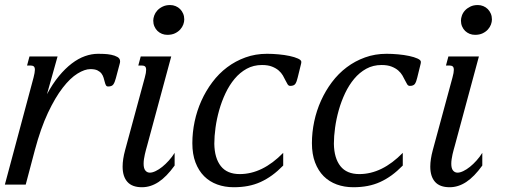

<svg xmlns="http://www.w3.org/2000/svg" viewBox="-47 -747 2044 777"><path d="M318.8 -467.3Q295.9 -467.3 266.6 -449.2Q237.3 -431.2 206.8 -391.8Q176.3 -352.5 147 -290.3Q117.7 -228 94.2 -140.1L57.1 0H-27.3L88.9 -433.6Q91.3 -443.8 92.8 -451.4Q94.2 -459 94.2 -464.4Q94.2 -474.6 89.6 -478.3Q85 -481.9 76.2 -481.9H62.5L72.3 -518.6H186L143.1 -365.7Q166 -408.2 191.4 -439Q216.8 -469.7 243.4 -490Q270 -510.3 296.9 -519.8Q323.7 -529.3 350.1 -529.3Q358.4 -529.3 373.3 -528.8Q388.2 -528.3 402.8 -525.4Q417.5 -522.5 428.2 -516.4Q439 -510.3 439 -499Q439 -494.1 437.5 -489.3L421.9 -430.7Q417.5 -413.6 411.6 -405.3Q405.8 -397 390.6 -397Q384.3 -397 381.6 -402.1Q378.9 -407.2 377 -415Q375 -422.9 372.3 -432.1Q369.6 -441.4 363.8 -449.2Q357.9 -457 347.4 -462.2Q336.9 -467.3 318.8 -467.3Z M539.1 -433.6Q542 -443.8 543.2 -451.4Q544.4 -459 544.4 -464.4Q544.4 -474.6 539.8 -478.3Q535.2 -481.9 526.4 -481.9H512.7L522.5 -518.6H646L548.3 -157.2Q546.4 -150.4 543.9 -141.4Q541.5 -132.3 539.3 -122.8Q537.1 -113.3 535.6 -103.3Q534.2 -93.3 534.2 -84.5Q534.2 -65.4 541.3 -56.9Q548.3 -48.3 559.6 -48.3Q569.8 -48.3 583 -54.7Q596.2 -61 609.6 -71.8Q623 -82.5 636.2 -97.2Q649.4 -111.8 659.7 -128.4V-77.1Q627 -31.7 594.7 -10.5Q562.5 10.7 527.3 10.7Q487.8 10.7 468.5 -11Q449.2 -32.7 449.2 -72.8Q449.2 -102.1 459.5 -140.1ZM630.4 -606Q618.7 -606 608.4 -610.1Q598.1 -614.3 590.3 -621.8Q582.5 -629.4 577.9 -640.1Q573.2 -650.9 573.2 -663.6Q573.2 -672.9 577.1 -684.1Q581.1 -695.3 589.6 -704.6Q598.1 -713.9 611.1 -720.2Q624 -726.6 641.6 -726.6Q653.3 -726.6 663.8 -722.2Q674.3 -717.8 681.9 -710.2Q689.5 -702.6 694.1 -691.9Q698.7 -681.2 698.7 -668.5Q698.7 -658.7 694.8 -647.9Q690.9 -637.2 682.4 -627.7Q673.8 -618.2 660.9 -612.1Q647.9 -606 630.4 -606Z M1013.2 -483.9Q979 -483.9 951.4 -468.8Q923.8 -453.6 902.6 -428.2Q881.3 -402.8 865.7 -369.9Q850.1 -336.9 840.1 -301.5Q830.1 -266.1 825.2 -230.7Q820.3 -195.3 820.3 -165Q821.3 -106.9 846.7 -74.7Q872.1 -42.5 923.3 -42.5Q1015.1 -42.5 1099.1 -128.4V-77.1Q1076.7 -54.2 1054.2 -37.8Q1031.7 -21.5 1007.6 -10.5Q983.4 0.5 956.5 5.6Q929.7 10.7 898.9 10.7Q862.8 10.7 832 -0.5Q801.3 -11.7 779.1 -33.9Q756.8 -56.2 744.1 -89.6Q731.4 -123 731.4 -167.5Q731.4 -211.4 740.7 -255.4Q750 -299.3 768.1 -339.4Q786.1 -379.4 812.3 -414.3Q838.4 -449.2 872.1 -474.6Q905.8 -500 946.3 -514.6Q986.8 -529.3 1033.7 -529.3Q1055.7 -529.3 1080.1 -527.1Q1104.5 -524.9 1125 -520.5Q1145.5 -516.1 1158.9 -510Q1172.4 -503.9 1172.4 -496.6Q1172.4 -491.7 1170.9 -486.8L1157.7 -433.1Q1153.8 -416 1148.2 -407.7Q1142.6 -399.4 1127.4 -399.4Q1121.1 -399.4 1116.9 -405.8Q1112.8 -412.1 1108.4 -421.4Q1104 -430.7 1097.7 -441.7Q1091.3 -452.6 1080.6 -461.9Q1069.8 -471.2 1053.7 -477.5Q1037.6 -483.9 1013.2 -483.9Z M1497.1 -483.9Q1462.9 -483.9 1435.3 -468.8Q1407.7 -453.6 1386.5 -428.2Q1365.2 -402.8 1349.6 -369.9Q1334 -336.9 1324 -301.5Q1314 -266.1 1309.1 -230.7Q1304.2 -195.3 1304.2 -165Q1305.2 -106.9 1330.6 -74.7Q1356 -42.5 1407.2 -42.5Q1499 -42.5 1583 -128.4V-77.1Q1560.5 -54.2 1538.1 -37.8Q1515.6 -21.5 1491.5 -10.5Q1467.3 0.5 1440.4 5.6Q1413.6 10.7 1382.8 10.7Q1346.7 10.7 1315.9 -0.5Q1285.2 -11.7 1262.9 -33.9Q1240.7 -56.2 1228 -89.6Q1215.3 -123 1215.3 -167.5Q1215.3 -211.4 1224.6 -255.4Q1233.9 -299.3 1252 -339.4Q1270 -379.4 1296.1 -414.3Q1322.3 -449.2 1356 -474.6Q1389.6 -500 1430.2 -514.6Q1470.7 -529.3 1517.6 -529.3Q1539.6 -529.3 1564 -527.1Q1588.4 -524.9 1608.9 -520.5Q1629.4 -516.1 1642.8 -510Q1656.2 -503.9 1656.2 -496.6Q1656.2 -491.7 1654.8 -486.8L1641.6 -433.1Q1637.7 -416 1632.1 -407.7Q1626.5 -399.4 1611.3 -399.4Q1605 -399.4 1600.8 -405.8Q1596.7 -412.1 1592.3 -421.4Q1587.9 -430.7 1581.5 -441.7Q1575.2 -452.6 1564.5 -461.9Q1553.7 -471.2 1537.6 -477.5Q1521.5 -483.9 1497.1 -483.9Z M1784.2 -433.6Q1787.1 -443.8 1788.3 -451.4Q1789.6 -459 1789.6 -464.4Q1789.6 -474.6 1784.9 -478.3Q1780.3 -481.9 1771.5 -481.9H1757.8L1767.6 -518.6H1891.1L1793.5 -157.2Q1791.5 -150.4 1789.1 -141.4Q1786.6 -132.3 1784.4 -122.8Q1782.2 -113.3 1780.8 -103.3Q1779.3 -93.3 1779.3 -84.5Q1779.3 -65.4 1786.4 -56.9Q1793.5 -48.3 1804.7 -48.3Q1814.9 -48.3 1828.1 -54.7Q1841.3 -61 1854.7 -71.8Q1868.2 -82.5 1881.3 -97.2Q1894.5 -111.8 1904.8 -128.4V-77.1Q1872.1 -31.7 1839.8 -10.5Q1807.6 10.7 1772.5 10.7Q1732.9 10.7 1713.6 -11Q1694.3 -32.7 1694.3 -72.8Q1694.3 -102.1 1704.6 -140.1ZM1875.5 -606Q1863.8 -606 1853.5 -610.1Q1843.3 -614.3 1835.4 -621.8Q1827.6 -629.4 1823 -640.1Q1818.4 -650.9 1818.4 -663.6Q1818.4 -672.9 1822.3 -684.1Q1826.2 -695.3 1834.7 -704.6Q1843.3 -713.9 1856.2 -720.2Q1869.1 -726.6 1886.7 -726.6Q1898.4 -726.6 1908.9 -722.2Q1919.4 -717.8 1927 -710.2Q1934.6 -702.6 1939.2 -691.9Q1943.8 -681.2 1943.8 -668.5Q1943.8 -658.7 1939.9 -647.9Q1936 -637.2 1927.5 -627.7Q1918.9 -618.2 1906 -612.1Q1893.1 -606 1875.5 -606Z"/></svg>

Font: Arian AMU Serif
Style: Italic
Weight: 400
Italic angle: -15°
Designer: Ruben Hakobyan (Tarumian)
Foundry: Ruben Hakobyan (Tarumian)
Version: Version 1.002